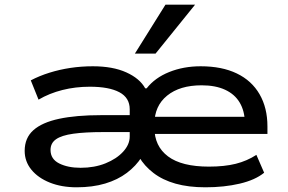

<svg xmlns="http://www.w3.org/2000/svg" viewBox="-20 -788 1224 817"><path d="M306 9Q242 9 192 -11Q142 -31 113.5 -66Q85 -101 85 -146Q85 -201 122 -234Q159 -267 231.5 -282.5Q304 -298 410 -298H556V-226H419Q342 -226 292 -219Q242 -212 218.5 -195.5Q195 -179 195 -150Q195 -111 232 -92.5Q269 -74 323 -74Q382 -74 429 -93Q476 -112 504 -142.5Q532 -173 532 -207V-323Q532 -372 488 -395.5Q444 -419 362 -419Q301 -419 245.5 -405Q190 -391 144 -364L111 -446Q147 -465 190 -478.5Q233 -492 279.5 -499Q326 -506 375 -506Q460 -506 517.5 -480Q575 -454 598 -412H604Q639 -457 700 -481.5Q761 -506 834 -506Q924 -506 987.5 -475.5Q1051 -445 1084.5 -387Q1118 -329 1118 -250V-218H603V-291H1048L1022 -267Q1021 -316 1000 -351.5Q979 -387 938 -406Q897 -425 838 -425Q745 -425 691 -381Q637 -337 637 -260V-245Q637 -166 695 -122.5Q753 -79 869 -79Q935 -79 983 -91Q1031 -103 1071 -129L1104 -53Q1066 -22 1000 -6.5Q934 9 854 9Q782 9 727 -6.5Q672 -22 633 -52Q594 -82 572 -120H583Q559 -82 520 -52.5Q481 -23 427.5 -7Q374 9 306 9ZM554 -560 684 -768H810L642 -560Z"/></svg>

Font: Nunito Sans 7pt Expanded Medium
Style: Regular
Weight: 500
Width: 7
Designer: Vernon Adams
Foundry: Vernon Adams
Version: Version 3.101;gftools[0.9.27]